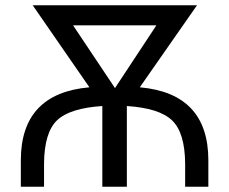

<svg xmlns="http://www.w3.org/2000/svg" viewBox="-20 -708 869 728"><path d="M727 -688 510 -377Q770 -354 770 -100V0H682V-88Q681 -205 632.5 -251.5Q584 -298 461 -306V0H368V-306Q245 -298 196.5 -252Q148 -206 147 -88V0H59V-100Q59 -354 319 -377L104 -688ZM257 -612 416 -374 573 -612Z"/></svg>

Font: Libra Sans
Style: Regular
Weight: 400
Foundry: Context Ltd
Version: Version 1.002